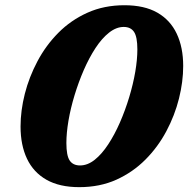

<svg xmlns="http://www.w3.org/2000/svg" viewBox="-20 -718 738 752"><path d="M240 -158Q240 -108.5 253 -89.2Q266 -70 293.5 -70Q323 -70 351 -92.2Q379 -114.5 404 -152.8Q429 -191 449.8 -238.5Q470.5 -286 486 -337.2Q501.5 -388.5 509.8 -436.8Q518 -485 518 -524.5Q518 -573.5 505 -593Q492 -612.5 464.5 -612.5Q435.5 -612.5 407.2 -590.2Q379 -568 354 -529.8Q329 -491.5 308.2 -443.8Q287.5 -396 272 -345Q256.5 -294 248.2 -245.5Q240 -197 240 -158ZM467.5 -697.5Q545.5 -697.5 596.2 -668.5Q647 -639.5 672.2 -586Q697.5 -532.5 697.5 -459.5Q697.5 -398 681 -332Q664.5 -266 631.5 -204Q598.5 -142 549.5 -92.8Q500.5 -43.5 435.8 -14.2Q371 15 290.5 15Q213 15 162 -14Q111 -43 85.8 -96.2Q60.5 -149.5 60.5 -222.5Q60.5 -284.5 77.2 -350.5Q94 -416.5 126.8 -478.2Q159.5 -540 208.5 -589.5Q257.5 -639 322.5 -668.2Q387.5 -697.5 467.5 -697.5Z"/></svg>

Font: Newsreader ExtraBold
Style: Italic
Weight: 800
Italic angle: -17°
Designer: Hugues Gentile
Foundry: Production Type
Version: Version 1.003